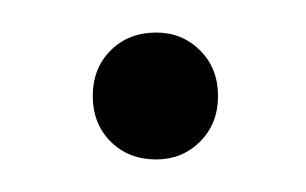

<svg xmlns="http://www.w3.org/2000/svg" viewBox="-20 -412 188 118"><path d="M76 -314Q59 -314 48 -325Q37 -336 37 -353Q37 -370 48 -381Q59 -392 76 -392Q92 -392 103 -381Q114 -370 114 -353Q114 -336 103 -325Q92 -314 76 -314Z"/></svg>

Font: Poppins ExtraLight
Style: Regular
Weight: 275
Designer: Ninad Kale (Devanagari), Jonny Pinhorn (Latin)
Foundry: Indian Type Foundry
Version: Version 3.200;PS 1.000;hotconv 16.6.54;makeotf.lib2.5.65590